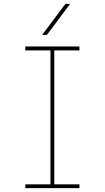

<svg xmlns="http://www.w3.org/2000/svg" viewBox="-20 -970 540 990"><path d="M221.7 -790H197.3L317.4 -950.2H341.8ZM389.6 0H110.4V-19.5H240.2V-710H110.4V-730.5H389.6V-710H259.8V-19.5H389.6Z"/></svg>

Font: Mgen+ 1m thin
Style: Regular
Weight: 100
Designer: [Source Han Sans]
Ryoko NISHIZUKA  (kana & ideographs); Paul D. Hunt (Latin, Greek & Cyrillic); Wenlong ZHANG  (bopomofo
Version: Version 1.059.20150602